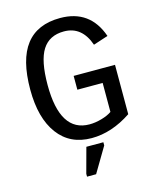

<svg xmlns="http://www.w3.org/2000/svg" viewBox="-128 -756 855 1049"><g transform="rotate(-15 300.0 -231.5)"><path d="M537.6 -64.9Q425.8 9.8 312 9.8Q189.9 9.8 122.6 -80.8Q55.2 -171.4 55.2 -332.5Q55.2 -502 119.6 -585.4Q184.1 -668.9 313.5 -668.9Q482.4 -668.9 538.6 -507.3L455.1 -480Q416 -592.8 314.5 -592.8Q231.9 -592.8 192.6 -531.2Q153.3 -469.7 153.3 -332.5Q153.3 -65.9 319.8 -65.9Q353 -65.9 388.7 -76.2Q424.3 -86.4 446.8 -102.1V-266.1H303.7V-344.2H537.6ZM231.9 206.5V190.4L270.5 47.9H366.7V65.9L283.2 206.5Z"/></g></svg>

Font: Liberation Mono
Style: Regular
Weight: 400
Monospace: yes
Designer: Steve Matteson
Foundry: Ascender Corporation
Version: Version 2.1.5